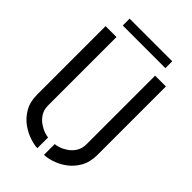

<svg xmlns="http://www.w3.org/2000/svg" viewBox="-243 -909 1006 1006"><g transform="rotate(45 260.5 -406.0)"><path d="M98 -766V-816.8H414V-766ZM236.2 5Q214.3 5 180.4 -6Q146.6 -17 114 -40Q81.3 -63 59.1 -101Q36.8 -139 36.8 -193V-700H117.6V-193Q117.6 -161.6 132 -138.9Q146.4 -116.2 167.1 -102.1Q187.8 -88 207.1 -81.3Q226.4 -74.6 236.2 -74.6ZM285.4 5V-74.6Q295.8 -74.6 315.1 -81Q334.4 -87.4 354.8 -101.2Q375.2 -115 389.5 -137.7Q403.8 -160.4 403.8 -193V-700H483.8V-193Q483.8 -139 462 -101Q440.3 -63 407.6 -39.5Q375 -16 341.6 -5.5Q308.3 5 285.4 5Z"/></g></svg>

Font: Stick No Bills ExtraLight
Style: Regular
Weight: 200
Designer: Kosala Senevirathne, Siva Puranthara, Lasantha Premarathna, Tharique Azeez
Foundry: mooniak
Version: Version 2.000